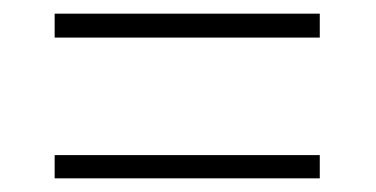

<svg xmlns="http://www.w3.org/2000/svg" viewBox="-20 -498 550 281"><path d="M60 -443V-478H448V-443ZM60 -237V-271H448V-237Z"/></svg>

Font: Noto Serif SemiCondensed ExtraLight
Style: Regular
Weight: 200
Width: 4
Designer: Monotype Design Team
Foundry: Monotype Imaging Inc.
Version: Version 2.014